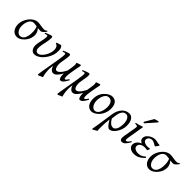

<svg xmlns="http://www.w3.org/2000/svg" viewBox="211 -2039 3584 3584"><g transform="rotate(45 2003.5 -247.0)"><path d="M286.6 -406.2Q284.7 -406.2 287.6 -404.8Q286.6 -405.8 286.6 -406.2ZM312.5 -137.2Q321.3 -171.4 324.2 -206.5Q327.1 -241.7 325 -274.2Q322.8 -306.6 316.4 -334.7Q310.1 -362.8 301.3 -382.3Q274.4 -386.2 252.4 -389.2Q230.5 -392.1 221.2 -392.1Q189.5 -392.1 166 -375Q142.6 -357.9 127.2 -330.1Q111.8 -302.2 104 -266.8Q96.2 -231.4 96.2 -194.8Q96.2 -162.1 104.2 -133.1Q112.3 -104 126.7 -82.3Q141.1 -60.5 160.4 -47.9Q179.7 -35.2 202.1 -35.2Q225.6 -35.2 243.4 -43.5Q261.2 -51.8 274.9 -65.9Q288.6 -80.1 297.6 -98.6Q306.6 -117.2 312.5 -137.2ZM511.2 -452.1Q499 -436.5 487.3 -421.9Q475.6 -407.2 463.4 -396Q451.2 -384.8 438 -377.9Q424.8 -371.1 410.2 -371.1Q397.5 -371.1 378.2 -373Q358.9 -375 336.9 -377.4Q361.3 -351.6 374.5 -325.4Q387.7 -299.3 392.3 -272.2Q397 -245.1 393.8 -217.3Q390.6 -189.5 382.3 -161.1Q377.9 -146 368.4 -126.7Q358.9 -107.4 344.7 -87.4Q330.6 -67.4 312.3 -48.1Q293.9 -28.8 272.2 -13.7Q250.5 1.5 225.6 10.7Q200.7 20 173.8 20Q139.6 20 112.3 5.6Q85 -8.8 65.7 -33.9Q46.4 -59.1 36.1 -93.5Q25.9 -127.9 25.9 -168Q25.9 -201.2 34.9 -235.6Q43.9 -270 60.3 -302Q76.7 -334 98.9 -362.3Q121.1 -390.6 147.9 -411.6Q174.8 -432.6 205.1 -444.8Q235.4 -457 267.1 -457Q286.6 -457 307.4 -454.1Q328.1 -451.2 348.9 -448Q369.6 -444.8 389.9 -441.9Q410.2 -439 429.2 -439Q457 -439 472.9 -447Q488.8 -455.1 501.5 -466.3L511.2 -452.1Z M910.2 -287.1Q905.3 -253.4 892.1 -217.8Q878.9 -182.1 859.1 -147.9Q839.4 -113.8 814 -83.3Q788.6 -52.7 759 -29.8Q729.5 -6.8 697.3 6.6Q665 20 631.8 20Q620.1 20 602.8 13.7Q585.4 7.3 569.3 -9.3Q553.2 -25.9 542.2 -54.7Q531.2 -83.5 533.2 -127.9Q534.2 -154.3 540.5 -185.5Q546.9 -216.8 554 -249.5Q561 -282.2 566.7 -313.5Q572.3 -344.7 572.3 -371.1Q572.3 -382.3 570.8 -388.9Q569.3 -395.5 566.7 -398.7Q564 -401.9 560.3 -402.8Q556.6 -403.8 552.2 -403.8Q547.9 -403.8 539.6 -401.9Q531.2 -399.9 522.9 -397.7Q514.6 -395.5 508.3 -393.8Q502 -392.1 502 -392.1L496.1 -410.2Q516.6 -419.4 537.4 -428Q558.1 -436.5 575.7 -442.9Q593.3 -449.2 606.7 -453.1Q620.1 -457 626 -457Q640.1 -457 645 -447.8Q649.9 -438.5 649.9 -416Q649.9 -388.2 644 -353Q638.2 -317.9 630.9 -282Q623.5 -246.1 616.7 -212.9Q609.9 -179.7 607.9 -155.8Q602.5 -97.2 619.1 -68.1Q635.7 -39.1 668.9 -39.1Q689.9 -39.1 710 -49.8Q730 -60.5 748 -78.4Q766.1 -96.2 782 -119.1Q797.9 -142.1 810.3 -166.7Q822.8 -191.4 830.8 -215.8Q838.9 -240.2 841.8 -261.2Q846.2 -290.5 844.7 -315.4Q843.3 -340.3 835.9 -359.6Q828.6 -378.9 815.2 -391.8Q801.8 -404.8 781.7 -409.2L776.9 -427.7Q785.6 -431.6 797.6 -435.8Q809.6 -439.9 822.3 -444.1Q835 -448.2 846.9 -451.4Q858.9 -454.6 868.2 -457Q896.5 -447.3 908.4 -403.3Q920.4 -359.4 910.2 -287.1Z M1447.3 -105Q1426.8 -67.4 1410.6 -43.2Q1394.5 -19 1380.4 -4.9Q1366.2 9.3 1352.3 14.6Q1338.4 20 1323.2 20Q1313 20 1304.9 10Q1296.9 0 1291.3 -16.4Q1285.6 -32.7 1283 -54.2Q1280.3 -75.7 1280.3 -99.1Q1280.3 -104 1280.5 -109.4Q1280.8 -114.7 1281.2 -120.6Q1264.2 -89.4 1246.6 -63.5Q1229 -37.6 1210.7 -19Q1192.4 -0.5 1173.3 9.8Q1154.3 20 1134.3 20Q1118.2 20 1103.5 12.9Q1088.9 5.9 1076.7 -7.1Q1064.5 -20 1054.7 -38.3Q1044.9 -56.6 1038.1 -79.1Q1037.1 -72.3 1036.1 -65.4Q1035.2 -58.6 1034.2 -50.8Q1027.3 -0.5 1028.8 43.2Q1030.3 86.9 1035.4 120.6Q1040.5 154.3 1046.6 176.5Q1052.7 198.7 1055.2 205.1Q1047.9 208 1035.6 213.1Q1023.4 218.3 1010.3 224.1Q997.1 230 985.4 235.6Q973.6 241.2 967.8 244.1L951.7 230Q955.1 202.1 960.7 166.5Q966.3 130.9 972.9 90.8Q979.5 50.8 987.1 8.3Q994.6 -34.2 1001.7 -75.9Q1008.8 -117.7 1015.4 -156.5Q1022 -195.3 1027.3 -228Q1029.3 -247.1 1032.5 -266.8Q1035.6 -286.6 1038.1 -305.2Q1040.5 -323.7 1042.5 -340.8Q1044.4 -357.9 1044.4 -371.1Q1044.4 -382.3 1043 -388.9Q1041.5 -395.5 1038.8 -398.7Q1036.1 -401.9 1032.7 -402.8Q1029.3 -403.8 1025.4 -403.8Q1021 -403.8 1012.5 -401.9Q1003.9 -399.9 995.6 -397.7Q987.3 -395.5 981.2 -393.8Q975.1 -392.1 975.1 -392.1L968.3 -410.2Q988.8 -419.4 1009.5 -428Q1030.3 -436.5 1048.3 -442.9Q1066.4 -449.2 1079.8 -453.1Q1093.3 -457 1099.1 -457Q1112.8 -457 1117.4 -447.8Q1122.1 -438.5 1122.1 -416Q1122.1 -401.9 1119.9 -382.3Q1117.7 -362.8 1114.3 -341.1Q1110.8 -319.3 1106.9 -296.4Q1103 -273.4 1099.6 -252Q1096.2 -230.5 1094 -211.9Q1091.8 -193.4 1091.8 -180.2Q1091.8 -153.3 1096.2 -130.9Q1100.6 -108.4 1108.4 -92.3Q1116.2 -76.2 1127 -67.1Q1137.7 -58.1 1150.4 -58.1Q1180.2 -58.1 1216.1 -94.2Q1252 -130.4 1292.5 -209Q1296.4 -233.4 1300.5 -257.6Q1304.7 -281.7 1307.9 -303.5Q1311 -325.2 1313.2 -342.8Q1315.4 -360.4 1315.4 -371.1Q1315.4 -386.7 1313.7 -402.8Q1312 -418.9 1307.1 -428.2Q1315.9 -431.6 1326.4 -435.5Q1336.9 -439.5 1348.1 -443.4Q1359.4 -447.3 1370.6 -450.9Q1381.8 -454.6 1392.1 -457Q1396 -451.7 1398.4 -447Q1400.9 -442.4 1402.3 -438Q1399.4 -423.8 1394.5 -399.4Q1389.6 -375 1384 -345.5Q1378.4 -315.9 1372.8 -283.7Q1367.2 -251.5 1362.5 -221.2Q1357.9 -190.9 1355 -165.5Q1352.1 -140.1 1352.1 -124Q1352.1 -102.1 1353.5 -88.9Q1355 -75.7 1357.4 -68.8Q1359.9 -62 1363 -60.1Q1366.2 -58.1 1370.1 -58.1Q1375 -58.1 1379.6 -59.3Q1384.3 -60.5 1390.9 -66.4Q1397.5 -72.3 1406.7 -84.7Q1416 -97.2 1430.2 -119.1L1447.3 -105Z M1960.4 -105Q1939.9 -67.4 1923.8 -43.2Q1907.7 -19 1893.6 -4.9Q1879.4 9.3 1865.5 14.6Q1851.6 20 1836.4 20Q1826.2 20 1818.1 10Q1810.1 0 1804.4 -16.4Q1798.8 -32.7 1796.1 -54.2Q1793.5 -75.7 1793.5 -99.1Q1793.5 -104 1793.7 -109.4Q1793.9 -114.7 1794.4 -120.6Q1777.3 -89.4 1759.8 -63.5Q1742.2 -37.6 1723.9 -19Q1705.6 -0.5 1686.5 9.8Q1667.5 20 1647.5 20Q1631.3 20 1616.7 12.9Q1602.1 5.9 1589.8 -7.1Q1577.6 -20 1567.9 -38.3Q1558.1 -56.6 1551.3 -79.1Q1550.3 -72.3 1549.3 -65.4Q1548.3 -58.6 1547.4 -50.8Q1540.5 -0.5 1542 43.2Q1543.5 86.9 1548.6 120.6Q1553.7 154.3 1559.8 176.5Q1565.9 198.7 1568.4 205.1Q1561 208 1548.8 213.1Q1536.6 218.3 1523.4 224.1Q1510.3 230 1498.5 235.6Q1486.8 241.2 1481 244.1L1464.8 230Q1468.3 202.1 1473.9 166.5Q1479.5 130.9 1486.1 90.8Q1492.7 50.8 1500.2 8.3Q1507.8 -34.2 1514.9 -75.9Q1522 -117.7 1528.6 -156.5Q1535.2 -195.3 1540.5 -228Q1542.5 -247.1 1545.7 -266.8Q1548.8 -286.6 1551.3 -305.2Q1553.7 -323.7 1555.7 -340.8Q1557.6 -357.9 1557.6 -371.1Q1557.6 -382.3 1556.2 -388.9Q1554.7 -395.5 1552 -398.7Q1549.3 -401.9 1545.9 -402.8Q1542.5 -403.8 1538.6 -403.8Q1534.2 -403.8 1525.6 -401.9Q1517.1 -399.9 1508.8 -397.7Q1500.5 -395.5 1494.4 -393.8Q1488.3 -392.1 1488.3 -392.1L1481.4 -410.2Q1502 -419.4 1522.7 -428Q1543.5 -436.5 1561.5 -442.9Q1579.6 -449.2 1593 -453.1Q1606.4 -457 1612.3 -457Q1626 -457 1630.6 -447.8Q1635.3 -438.5 1635.3 -416Q1635.3 -401.9 1633.1 -382.3Q1630.9 -362.8 1627.4 -341.1Q1624 -319.3 1620.1 -296.4Q1616.2 -273.4 1612.8 -252Q1609.4 -230.5 1607.2 -211.9Q1605 -193.4 1605 -180.2Q1605 -153.3 1609.4 -130.9Q1613.8 -108.4 1621.6 -92.3Q1629.4 -76.2 1640.1 -67.1Q1650.9 -58.1 1663.6 -58.1Q1693.4 -58.1 1729.2 -94.2Q1765.1 -130.4 1805.7 -209Q1809.6 -233.4 1813.7 -257.6Q1817.9 -281.7 1821 -303.5Q1824.2 -325.2 1826.4 -342.8Q1828.6 -360.4 1828.6 -371.1Q1828.6 -386.7 1826.9 -402.8Q1825.2 -418.9 1820.3 -428.2Q1829.1 -431.6 1839.6 -435.5Q1850.1 -439.5 1861.3 -443.4Q1872.6 -447.3 1883.8 -450.9Q1895 -454.6 1905.3 -457Q1909.2 -451.7 1911.6 -447Q1914.1 -442.4 1915.5 -438Q1912.6 -423.8 1907.7 -399.4Q1902.8 -375 1897.2 -345.5Q1891.6 -315.9 1886 -283.7Q1880.4 -251.5 1875.7 -221.2Q1871.1 -190.9 1868.2 -165.5Q1865.2 -140.1 1865.2 -124Q1865.2 -102.1 1866.7 -88.9Q1868.2 -75.7 1870.6 -68.8Q1873 -62 1876.2 -60.1Q1879.4 -58.1 1883.3 -58.1Q1888.2 -58.1 1892.8 -59.3Q1897.5 -60.5 1904.1 -66.4Q1910.6 -72.3 1919.9 -84.7Q1929.2 -97.2 1943.4 -119.1L1960.4 -105Z M2300.8 -246.1Q2300.8 -320.8 2273.4 -360.4Q2246.1 -399.9 2195.8 -399.9Q2160.6 -399.9 2136.7 -379.6Q2112.8 -359.4 2098.1 -328.6Q2083.5 -297.9 2077.1 -262Q2070.8 -226.1 2070.8 -194.8Q2070.8 -162.1 2078.9 -133.1Q2086.9 -104 2101.3 -82.3Q2115.7 -60.5 2135 -47.9Q2154.3 -35.2 2176.8 -35.2Q2199.2 -35.2 2217 -45.2Q2234.9 -55.2 2248.8 -72Q2262.7 -88.9 2272.5 -110.6Q2282.2 -132.3 2288.6 -155.8Q2294.9 -179.2 2297.9 -202.6Q2300.8 -226.1 2300.8 -246.1ZM2370.6 -272.9Q2370.6 -240.2 2363.3 -206.8Q2356 -173.3 2341.8 -141.8Q2327.6 -110.4 2306.9 -81.8Q2286.1 -53.2 2258.8 -30.8Q2246.1 -20.5 2231.9 -11.2Q2217.8 -2 2203.1 5.1Q2188.5 12.2 2173.3 16.1Q2158.2 20 2143.6 20Q2109.4 20 2082.8 5.6Q2056.2 -8.8 2037.8 -33.9Q2019.5 -59.1 2010 -93.5Q2000.5 -127.9 2000.5 -168Q2000.5 -203.1 2006.3 -235.6Q2012.2 -268.1 2025.4 -298.3Q2038.6 -328.6 2060.5 -356.4Q2082.5 -384.3 2114.7 -410.2Q2139.6 -429.7 2169.4 -443.4Q2199.2 -457 2229.5 -457Q2267.6 -457 2294.4 -443.4Q2321.3 -429.7 2338.1 -405.3Q2355 -380.9 2362.8 -347.2Q2370.6 -313.5 2370.6 -272.9Z M2517.6 -224.1Q2516.1 -211.9 2513.9 -194.3Q2511.7 -176.8 2509.3 -159.7Q2531.2 -120.1 2551.3 -98.4Q2571.3 -76.7 2588.9 -66.2Q2606.4 -55.7 2621.1 -53.7Q2635.7 -51.8 2646 -51.8Q2654.8 -51.8 2667.5 -57.9Q2680.2 -64 2693.1 -78.6Q2706.1 -93.3 2716.8 -118.2Q2727.5 -143.1 2732.4 -180.7Q2739.3 -230 2735.8 -271.5Q2732.4 -313 2720 -343Q2707.5 -373 2687 -389.9Q2666.5 -406.7 2639.6 -406.7Q2625.5 -406.7 2607.2 -401.4Q2588.9 -396 2571 -377.2Q2553.2 -358.4 2538.6 -322.3Q2523.9 -286.1 2517.6 -224.1ZM2800.8 -217.8Q2797.4 -191.4 2788.6 -163.6Q2779.8 -135.7 2766.6 -109.4Q2753.4 -83 2736.3 -59.6Q2719.2 -36.1 2699.7 -18.3Q2680.2 -0.5 2658.7 9.8Q2637.2 20 2615.2 20Q2606 20 2593.8 12.9Q2581.5 5.9 2566.2 -9.8Q2550.8 -25.4 2532.2 -50.8Q2513.7 -76.2 2492.2 -112.8Q2491.2 -106.4 2490.5 -98.6Q2489.7 -90.8 2488.8 -82Q2485.8 -57.6 2483.9 -29.5Q2481.9 -1.5 2480.7 27.1Q2479.5 55.7 2479 82.8Q2478.5 109.9 2478.8 132.3Q2479 154.8 2480.2 171.1Q2481.4 187.5 2483.4 193.8Q2474.1 199.2 2463.1 205.6Q2452.1 211.9 2440.7 218.5Q2429.2 225.1 2418.5 231.7Q2407.7 238.3 2398.4 244.1Q2394 241.7 2392.3 239.3Q2390.6 236.8 2386.7 232.4Q2389.6 216.3 2395.3 183.8Q2400.9 151.4 2407.5 109.9Q2414.1 68.4 2421.1 22Q2428.2 -24.4 2434.6 -68.1Q2440.9 -111.8 2446.3 -148.9Q2451.7 -186 2454.6 -209Q2463.4 -272.5 2485.4 -319.1Q2507.3 -365.7 2536.9 -396.5Q2566.4 -427.2 2601.6 -442.1Q2636.7 -457 2672.4 -457Q2713.9 -457 2741 -435.8Q2768.1 -414.6 2783 -380.4Q2797.9 -346.2 2801.8 -303.5Q2805.7 -260.7 2800.8 -217.8Z M3083 -106.9Q3050.3 -44.9 3018.1 -12.5Q2985.8 20 2947.8 20Q2882.3 20 2901.9 -92.8L2940.9 -316.9Q2945.8 -345.2 2947.3 -361.8Q2948.7 -378.4 2943.1 -386.5Q2937.5 -394.5 2923.1 -396.7Q2908.7 -398.9 2881.8 -398.9L2884.8 -418Q2915.5 -423.3 2951.4 -433.1Q2987.3 -442.9 3019.5 -457H3034.7L2981.9 -141.1Q2976.1 -108.4 2975.3 -90.3Q2974.6 -72.3 2976.8 -63.5Q2979 -54.7 2983.9 -52.7Q2988.8 -50.8 2994.6 -50.8Q3005.9 -50.8 3024.7 -66.4Q3043.5 -82 3066.9 -122.1L3083 -106.9ZM2996.1 -518.1Q2988.8 -520.5 2984.6 -523.4Q2980.5 -526.4 2973.1 -534.2L3079.1 -713.9Q3086.9 -716.8 3097.7 -720.2Q3108.4 -723.6 3119.9 -726.8Q3131.3 -730 3142.8 -732.7Q3154.3 -735.4 3163.1 -737.8L3175.3 -721.2Z M3496.1 -425.8Q3474.1 -393.6 3461.4 -377.2Q3448.7 -360.8 3441.9 -360.8Q3437 -360.8 3425.5 -368.2Q3414.1 -375.5 3398.4 -384.5Q3382.8 -393.6 3364.3 -400.9Q3345.7 -408.2 3327.1 -408.2Q3304.7 -408.2 3287.4 -401.6Q3270 -395 3258.1 -383.5Q3246.1 -372.1 3240 -356.7Q3233.9 -341.3 3233.9 -323.2Q3233.9 -312.5 3241.5 -301Q3249 -289.6 3263.9 -279.8Q3278.8 -270 3301 -263.7Q3323.2 -257.3 3352.1 -257.3Q3367.7 -257.3 3382.1 -259.3Q3396.5 -261.2 3408.7 -264.2L3415.5 -253.9L3393.1 -203.1Q3377.9 -208 3360.8 -210.4Q3343.8 -212.9 3328.1 -212.9Q3300.3 -212.9 3276.6 -206.5Q3252.9 -200.2 3235.4 -188.2Q3217.8 -176.3 3207.8 -158.7Q3197.8 -141.1 3197.8 -119.1Q3197.8 -105 3205.8 -91.3Q3213.9 -77.6 3228.5 -67.1Q3243.2 -56.6 3263.7 -50.3Q3284.2 -43.9 3309.1 -43.9Q3331.1 -43.9 3348.1 -45.7Q3365.2 -47.4 3382.3 -54Q3399.4 -60.5 3418.7 -73Q3438 -85.4 3463.9 -106.9L3479 -85.9Q3451.2 -58.1 3425.8 -38.1Q3400.4 -18.1 3374.8 -5.1Q3349.1 7.8 3322.3 13.9Q3295.4 20 3265.1 20Q3232.4 20 3206.1 11.7Q3179.7 3.4 3161.4 -11Q3143.1 -25.4 3133.1 -44.9Q3123 -64.5 3123 -86.9Q3123 -110.4 3131.8 -131.6Q3140.6 -152.8 3155.5 -170.4Q3170.4 -188 3190.4 -201.9Q3210.4 -215.8 3232.9 -225.1Q3203.6 -237.3 3187.3 -257.1Q3170.9 -276.9 3170.9 -307.1Q3170.9 -329.6 3179.9 -349.4Q3189 -369.1 3203.9 -385.7Q3218.8 -402.3 3238 -415.8Q3257.3 -429.2 3277.6 -438.2Q3297.9 -447.3 3317.4 -452.1Q3336.9 -457 3353 -457Q3376 -457 3393.6 -453.6Q3411.1 -450.2 3426.3 -446.3Q3441.4 -442.4 3455.1 -439.7Q3468.8 -437 3483.9 -439Q3488.3 -436.5 3490.7 -433.6Q3493.2 -430.7 3496.1 -425.8Z M3782.7 -406.2Q3780.8 -406.2 3783.7 -404.8Q3782.7 -405.8 3782.7 -406.2ZM3808.6 -137.2Q3817.4 -171.4 3820.3 -206.5Q3823.2 -241.7 3821 -274.2Q3818.8 -306.6 3812.5 -334.7Q3806.2 -362.8 3797.4 -382.3Q3770.5 -386.2 3748.5 -389.2Q3726.6 -392.1 3717.3 -392.1Q3685.5 -392.1 3662.1 -375Q3638.7 -357.9 3623.3 -330.1Q3607.9 -302.2 3600.1 -266.8Q3592.3 -231.4 3592.3 -194.8Q3592.3 -162.1 3600.3 -133.1Q3608.4 -104 3622.8 -82.3Q3637.2 -60.5 3656.5 -47.9Q3675.8 -35.2 3698.2 -35.2Q3721.7 -35.2 3739.5 -43.5Q3757.3 -51.8 3771 -65.9Q3784.7 -80.1 3793.7 -98.6Q3802.7 -117.2 3808.6 -137.2ZM4007.3 -452.1Q3995.1 -436.5 3983.4 -421.9Q3971.7 -407.2 3959.5 -396Q3947.3 -384.8 3934.1 -377.9Q3920.9 -371.1 3906.2 -371.1Q3893.6 -371.1 3874.3 -373Q3855 -375 3833 -377.4Q3857.4 -351.6 3870.6 -325.4Q3883.8 -299.3 3888.4 -272.2Q3893.1 -245.1 3889.9 -217.3Q3886.7 -189.5 3878.4 -161.1Q3874 -146 3864.5 -126.7Q3855 -107.4 3840.8 -87.4Q3826.7 -67.4 3808.3 -48.1Q3790 -28.8 3768.3 -13.7Q3746.6 1.5 3721.7 10.7Q3696.8 20 3669.9 20Q3635.7 20 3608.4 5.6Q3581.1 -8.8 3561.8 -33.9Q3542.5 -59.1 3532.2 -93.5Q3522 -127.9 3522 -168Q3522 -201.2 3531 -235.6Q3540 -270 3556.4 -302Q3572.8 -334 3595 -362.3Q3617.2 -390.6 3644 -411.6Q3670.9 -432.6 3701.2 -444.8Q3731.4 -457 3763.2 -457Q3782.7 -457 3803.5 -454.1Q3824.2 -451.2 3845 -448Q3865.7 -444.8 3886 -441.9Q3906.2 -439 3925.3 -439Q3953.1 -439 3969 -447Q3984.9 -455.1 3997.6 -466.3L4007.3 -452.1Z"/></g></svg>

Font: Gentium
Style: Italic
Weight: 400
Italic angle: -7°
Designer: J. Victor Gaultney
Version: Version 1.02; 2005; OFL release